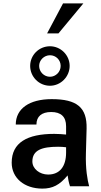

<svg xmlns="http://www.w3.org/2000/svg" viewBox="-20 -1099 595 1133"><path d="M370 -199C370 -116 332 -69 264 -69C214 -69 171 -103 171 -146C171 -213 227 -233 323 -233C340 -233 354 -232 370 -230ZM275 -646C240 -646 211 -675 211 -710C211 -744 240 -773 275 -773C310 -773 338 -745 338 -710C338 -675 309 -646 275 -646ZM49 -139C49 -49 123 14 230 14C290 14 332 -7 379 -64C382 -42 385 -25 393 0H506C496 -37 484 -102 487 -195L491 -340C494 -465 434 -514 285 -514C152 -514 73 -457 73 -364H195C195 -412 226 -438 282 -438C340 -438 370 -410 370 -354V-305C347 -307 325 -309 300 -309C140 -309 49 -257 49 -139ZM275 -826C210 -826 158 -774 158 -710C158 -646 210 -593 275 -593C338 -593 391 -646 391 -710C391 -774 338 -826 275 -826ZM352 -1079 258 -902H325L472 -1079Z"/></svg>

Font: Perun SemiBold
Style: Regular
Weight: 600
Foundry: Copyright (c) Stefan Peev, Context Ltd, 2016
Version: Version 1.089